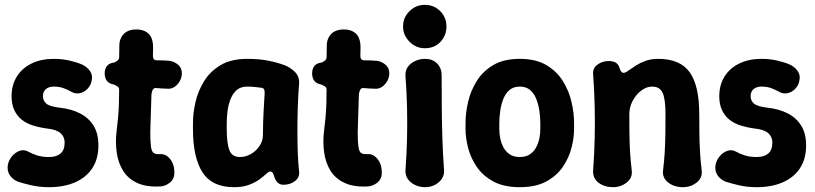

<svg xmlns="http://www.w3.org/2000/svg" viewBox="-20 -760 3379 796"><path d="M183 16Q143 16 109 8Q75 0 54 -7Q32 -16 20 -34.5Q8 -53 13 -79Q17 -97 30 -112.5Q43 -128 61 -134.5Q79 -141 96 -132Q112 -123 133 -116Q154 -109 183 -109Q214 -109 231 -123.5Q248 -138 248 -169Q248 -193 231 -208Q214 -223 176 -227Q145 -231 117.5 -239.5Q90 -248 70.5 -263.5Q51 -279 39.5 -303Q28 -327 28 -361Q28 -408 50 -443Q72 -478 111.5 -497Q151 -516 203 -516Q237 -516 267.5 -509Q298 -502 319 -493Q340 -484 353 -465.5Q366 -447 359 -421Q355 -404 341.5 -390.5Q328 -377 310 -373.5Q292 -370 275 -380Q261 -388 243.5 -394.5Q226 -401 203 -401Q182 -401 170 -390.5Q158 -380 158 -361Q158 -342 172.5 -330Q187 -318 231 -313Q276 -308 311.5 -290Q347 -272 367.5 -239.5Q388 -207 388 -157Q388 -101 362.5 -62.5Q337 -24 291 -4Q245 16 183 16Z M644 13Q586 16 548 -2Q510 -20 490 -52.5Q470 -85 464 -127Q458 -169 463 -213Q467 -245 469.5 -272.5Q472 -300 473 -328Q474 -356 474 -387Q474 -394 471.5 -397.5Q469 -401 464.5 -403Q460 -405 454 -409Q432 -413 423 -425Q414 -437 414 -456Q414 -474 423 -486Q432 -498 454 -501Q463 -505 468.5 -510Q474 -515 474 -524Q474 -537 474.5 -551.5Q475 -566 475 -579Q478 -606 496 -622Q514 -638 545 -638Q575 -638 593 -623Q611 -608 614 -578Q615 -566 614.5 -553Q614 -540 614 -528Q614 -510 630 -510Q643 -510 656.5 -509.5Q670 -509 682 -508Q703 -505 718.5 -491.5Q734 -478 734 -456Q734 -433 718.5 -413.5Q703 -394 682 -392Q668 -392 654 -393Q640 -394 626 -395Q619 -396 614.5 -389.5Q610 -383 608 -370Q607 -331 605.5 -293.5Q604 -256 603 -211Q603 -172 606 -151.5Q609 -131 617.5 -125.5Q626 -120 644 -121Q667 -123 685 -101Q703 -79 703 -44Q703 -18 684.5 -3Q666 12 644 13Z M950 16Q859 16 819.5 -45.5Q780 -107 780 -225V-250Q780 -291 790.5 -337Q801 -383 826.5 -424Q852 -465 895.5 -490.5Q939 -516 1005 -516Q1055 -516 1092 -508.5Q1129 -501 1159 -490Q1185 -480 1203.5 -461Q1222 -442 1220 -413Q1216 -364 1214.5 -314Q1213 -264 1213 -216Q1213 -168 1214.5 -126Q1216 -84 1220 -50Q1223 -24 1202.5 -9Q1182 6 1156 6Q1142 6 1133 -1.5Q1124 -9 1119 -22Q1115 -35 1111.5 -42Q1108 -49 1100 -49Q1094 -49 1083.5 -39Q1073 -29 1056 -16.5Q1039 -4 1013 6Q987 16 950 16ZM975 -109Q998 -109 1019.5 -121Q1041 -133 1055.5 -154Q1070 -175 1070 -200Q1070 -230 1071 -257Q1072 -284 1073.5 -311Q1075 -338 1077 -369Q1079 -395 1065 -396Q1056 -397 1039.5 -399Q1023 -401 1005 -401Q977 -401 960.5 -386Q944 -371 935 -347Q926 -323 923 -297Q920 -271 920 -250V-225Q920 -168 930.5 -138.5Q941 -109 975 -109Z M1504 13Q1446 16 1408 -2Q1370 -20 1350 -52.5Q1330 -85 1324 -127Q1318 -169 1323 -213Q1327 -245 1329.5 -272.5Q1332 -300 1333 -328Q1334 -356 1334 -387Q1334 -394 1331.5 -397.5Q1329 -401 1324.5 -403Q1320 -405 1314 -409Q1292 -413 1283 -425Q1274 -437 1274 -456Q1274 -474 1283 -486Q1292 -498 1314 -501Q1323 -505 1328.5 -510Q1334 -515 1334 -524Q1334 -537 1334.5 -551.5Q1335 -566 1335 -579Q1338 -606 1356 -622Q1374 -638 1405 -638Q1435 -638 1453 -623Q1471 -608 1474 -578Q1475 -566 1474.5 -553Q1474 -540 1474 -528Q1474 -510 1490 -510Q1503 -510 1516.5 -509.5Q1530 -509 1542 -508Q1563 -505 1578.5 -491.5Q1594 -478 1594 -456Q1594 -433 1578.5 -413.5Q1563 -394 1542 -392Q1528 -392 1514 -393Q1500 -394 1486 -395Q1479 -396 1474.5 -389.5Q1470 -383 1468 -370Q1467 -331 1465.5 -293.5Q1464 -256 1463 -211Q1463 -172 1466 -151.5Q1469 -131 1477.5 -125.5Q1486 -120 1504 -121Q1527 -123 1545 -101Q1563 -79 1563 -44Q1563 -18 1544.5 -3Q1526 12 1504 13Z M1742 16Q1720 16 1701 7Q1682 -2 1671 -17.5Q1660 -33 1661 -54Q1666 -121 1667.5 -185.5Q1669 -250 1667.5 -314.5Q1666 -379 1661 -446Q1660 -468 1671 -483Q1682 -498 1701 -507Q1720 -516 1742 -516Q1773 -516 1792 -497Q1811 -478 1811 -447Q1811 -380 1811.5 -315Q1812 -250 1814 -185.5Q1816 -121 1821 -54Q1822 -33 1811 -17.5Q1800 -2 1782 7Q1764 16 1742 16ZM1741 -560Q1716 -560 1696 -572.5Q1676 -585 1663.5 -605Q1651 -625 1651 -650Q1651 -676 1663.5 -696Q1676 -716 1696 -728Q1716 -740 1741 -740Q1767 -740 1787 -728Q1807 -716 1819 -696Q1831 -676 1831 -650Q1831 -614 1806.5 -587Q1782 -560 1741 -560Z M2360 -225Q2360 -189 2349.5 -147.5Q2339 -106 2313.5 -68.5Q2288 -31 2244.5 -7.5Q2201 16 2135 16Q2069 16 2025.5 -7.5Q1982 -31 1956.5 -68.5Q1931 -106 1920.5 -147.5Q1910 -189 1910 -225V-250Q1910 -291 1920.5 -337Q1931 -383 1956.5 -424Q1982 -465 2025.5 -490.5Q2069 -516 2135 -516Q2201 -516 2244.5 -490.5Q2288 -465 2313.5 -424Q2339 -383 2349.5 -337Q2360 -291 2360 -250ZM2220 -250Q2220 -275 2216 -301.5Q2212 -328 2203 -350.5Q2194 -373 2177.5 -387Q2161 -401 2135 -401Q2109 -401 2092.5 -387Q2076 -373 2067 -350.5Q2058 -328 2054 -301.5Q2050 -275 2050 -250V-225Q2050 -206 2054 -186Q2058 -166 2067.5 -148.5Q2077 -131 2093.5 -120Q2110 -109 2135 -109Q2160 -109 2176.5 -120Q2193 -131 2202.5 -148.5Q2212 -166 2216 -186Q2220 -206 2220 -225Z M2439 -452Q2437 -478 2457.5 -492.5Q2478 -507 2503 -507Q2521 -507 2532.5 -500.5Q2544 -494 2549 -477Q2551 -468 2556.5 -462Q2562 -456 2571 -459Q2577 -461 2588.5 -469.5Q2600 -478 2616.5 -488.5Q2633 -499 2656 -507.5Q2679 -516 2709 -516Q2799 -516 2839 -461Q2879 -406 2879 -286Q2879 -244 2879.5 -206.5Q2880 -169 2882 -132.5Q2884 -96 2889 -54Q2893 -23 2868.5 -3.5Q2844 16 2811 16Q2775 16 2750 -3.5Q2725 -23 2729 -54Q2734 -96 2736 -132.5Q2738 -169 2738.5 -206.5Q2739 -244 2739 -286Q2739 -350 2727 -375.5Q2715 -401 2684 -401Q2660 -401 2638.5 -384.5Q2617 -368 2603 -342Q2589 -316 2589 -286Q2589 -244 2589.5 -206.5Q2590 -169 2592 -132.5Q2594 -96 2599 -54Q2603 -23 2578.5 -3.5Q2554 16 2521 16Q2486 16 2461.5 -2.5Q2437 -21 2439 -53Q2444 -123 2445.5 -187.5Q2447 -252 2445.5 -317.5Q2444 -383 2439 -452Z M3117 16Q3077 16 3043 8Q3009 0 2988 -7Q2966 -16 2954 -34.5Q2942 -53 2947 -79Q2951 -97 2964 -112.5Q2977 -128 2995 -134.5Q3013 -141 3030 -132Q3046 -123 3067 -116Q3088 -109 3117 -109Q3148 -109 3165 -123.5Q3182 -138 3182 -169Q3182 -193 3165 -208Q3148 -223 3110 -227Q3079 -231 3051.5 -239.5Q3024 -248 3004.5 -263.5Q2985 -279 2973.5 -303Q2962 -327 2962 -361Q2962 -408 2984 -443Q3006 -478 3045.5 -497Q3085 -516 3137 -516Q3171 -516 3201.5 -509Q3232 -502 3253 -493Q3274 -484 3287 -465.5Q3300 -447 3293 -421Q3289 -404 3275.5 -390.5Q3262 -377 3244 -373.5Q3226 -370 3209 -380Q3195 -388 3177.5 -394.5Q3160 -401 3137 -401Q3116 -401 3104 -390.5Q3092 -380 3092 -361Q3092 -342 3106.5 -330Q3121 -318 3165 -313Q3210 -308 3245.5 -290Q3281 -272 3301.5 -239.5Q3322 -207 3322 -157Q3322 -101 3296.5 -62.5Q3271 -24 3225 -4Q3179 16 3117 16Z"/></svg>

Font: Winky Sans SemiBold
Style: Regular
Weight: 600
Designer: Simon Atzbach
Foundry: typofactur
Version: Version 1.205